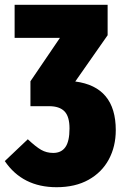

<svg xmlns="http://www.w3.org/2000/svg" viewBox="-42 -554 506 801"><path d="M441 -11Q441 57 412 111Q383 165 327.5 196Q272 227 194 227Q52 227 -22 118L74 27Q107 58 129.5 71Q152 84 180 84Q214 84 231 59.5Q248 35 248 -18Q248 -68 227 -89.5Q206 -111 163 -111H85V-215L208 -396H19V-534H407V-407L272 -214Q441 -192 441 -11Z"/></svg>

Font: Fira Sans Extra Condensed Black
Style: Regular
Weight: 900
Width: 1
Designer: Carrois Corporate & Edenspiekermann AG
Foundry: Carrois Corporate GbR & Edenspiekermann AG
Version: Version 4.203